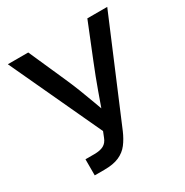

<svg xmlns="http://www.w3.org/2000/svg" viewBox="-167 -864 963 1000"><g transform="rotate(-30 314.5 -364.0)"><path d="M118.2 0V-96.7H171.4Q207 -96.7 227.5 -107.9Q248 -119.1 257.8 -145L271 -178.2L15.6 -727.5H138.2L229.5 -521.5Q252.9 -469.2 271.5 -421.9Q290 -374.5 306.2 -329.8Q322.3 -285.2 338.9 -239.7H306.2Q329.1 -304.2 353.8 -373Q378.4 -441.9 410.6 -521.5L493.7 -727.5H613.3L359.9 -126.5Q343.3 -87.9 321.5 -59.3Q299.8 -30.8 265.1 -15.4Q230.5 0 175.3 0Z"/></g></svg>

Font: Inter 24pt Medium
Style: Regular
Weight: 500
Designer: Rasmus Andersson
Foundry: rsms
Version: Version 4.001;git-66647c0bb